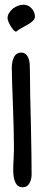

<svg xmlns="http://www.w3.org/2000/svg" viewBox="-20 -794 184 814"><path d="M48 -660Q43 -660 37 -667Q31 -674 25.5 -683Q20 -692 16 -701.5Q12 -711 12 -717Q12 -738 35 -758Q57 -774 80 -774Q100 -774 114 -758.5Q128 -743 128 -723Q128 -707 98 -690Q58 -668 55 -665Q50 -660 48 -660ZM76 0Q36 0 36 -75Q36 -83 36.5 -96.5Q37 -110 38 -127Q39 -144 39 -157Q39 -170 39 -178Q39 -206 38 -247Q37 -288 35 -343Q33 -398 31.5 -439Q30 -480 30 -508Q30 -530 38 -549Q48 -571 70 -571Q96 -571 104 -536Q107 -524 107 -479Q107 -444 108 -391.5Q109 -339 111 -267Q114 -125 114 -54Q114 -35 106 -19Q96 0 76 0Z"/></svg>

Font: Dongol
Style: Regular
Weight: 400
Designer: Abdo Mohamed and Ibrahim Hamdi
Foundry: Protype Foundry
Version: Version 1.000;hotconv 1.0.109;makeotfexe 2.5.65596